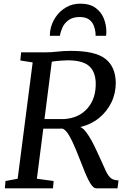

<svg xmlns="http://www.w3.org/2000/svg" viewBox="-20 -1029 698 1049"><path d="M6.5 0 10 -40 76.5 -52.5 158.5 -688 91 -698.5 95.5 -743H225Q261.5 -743 294 -747Q326.5 -751 369 -751Q500 -751 555.5 -707.8Q611 -664.5 612.5 -578Q613 -520 588.8 -469.8Q564.5 -419.5 520.8 -384Q477 -348.5 418.5 -335Q434.5 -328.5 450 -308Q465.5 -287.5 479.8 -261.5Q494 -235.5 505.5 -210.5Q517 -185.5 524 -170.5Q545.5 -121.5 558.8 -94Q572 -66.5 586.5 -55.2Q601 -44 627.5 -43.5L622 0H505Q491 0 474 -26.5Q457 -53 433.5 -114.5Q415.5 -160.5 396.2 -208Q377 -255.5 357.5 -289Q338 -322.5 319.5 -326.5Q317 -326 299 -326Q281 -326 257.8 -326Q234.5 -326 216.5 -326L181.5 -52.5L273 -40L269.5 0ZM348.5 -699.5Q337 -699.5 310 -697.5Q283 -695.5 263 -692L223 -378.5Q241 -378.5 264.2 -378.5Q287.5 -378.5 306.8 -378.5Q326 -378.5 331 -378.5Q412 -384 458.5 -437.8Q505 -491.5 503 -577Q501 -638.5 465.8 -669Q430.5 -699.5 348.5 -699.5ZM418 -1009Q470.5 -1009 502 -986Q533.5 -963 547.2 -928Q561 -893 561 -857.5Q561 -852 560.8 -845.5Q560.5 -839 559.5 -833.5H502.5Q502.5 -844 501.5 -853Q499 -873 491 -892Q483 -911 465 -923.5Q447 -936 415 -936Q377.5 -936 354.8 -919.2Q332 -902.5 321.2 -878.8Q310.5 -855 307.5 -833.5H252.5Q252.5 -847.5 254.5 -861.5Q261 -901.5 283.8 -935.2Q306.5 -969 341.2 -989Q376 -1009 418 -1009Z"/></svg>

Font: Merriweather
Style: Italic
Weight: 400
Italic angle: -7.8°
Designer: Eben Sorkin
Foundry: Eben Sorkin
Version: Version 2.100